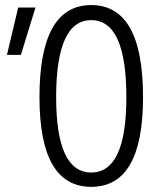

<svg xmlns="http://www.w3.org/2000/svg" viewBox="-20 -723 626 753"><path d="M337.9 9.8Q134.8 9.8 134.8 -341.8Q134.8 -703.1 337.9 -703.1Q541 -703.1 541 -341.8Q541 9.8 337.9 9.8ZM337.9 -46.4Q475.6 -46.4 475.6 -341.8Q475.6 -644 337.9 -644Q200.2 -644 200.2 -341.8Q200.2 -46.4 337.9 -46.4ZM7.3 -507.8 51.3 -693.4H119.1L62 -507.8Z"/></svg>

Font: Cascadia Mono PL Light
Style: Regular
Weight: 300
Monospace: yes
Designer: Aaron Bell
Foundry: Saja Typeworks
Version: Version 2404.023; ttfautohint (v1.8.4)